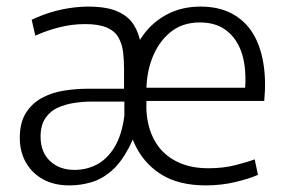

<svg xmlns="http://www.w3.org/2000/svg" viewBox="-20 -551 867 582"><path d="M190 11Q144 11 110.5 -7.5Q77 -26 58.5 -58.5Q40 -91 40 -133Q40 -180 59 -209.5Q78 -239 108.5 -255Q139 -271 175 -276.5Q211 -282 246 -282H356V-343Q356 -370 353 -394Q350 -418 339 -437.5Q328 -457 303.5 -467.5Q279 -478 238 -478Q198 -478 159 -468Q120 -458 87 -443L76 -491Q103 -504 132 -513Q161 -522 191 -526.5Q221 -531 247 -531Q304 -531 337 -516Q370 -501 386 -475Q402 -449 407 -415.5Q412 -382 412 -345V-218Q394 -147 370 -102Q346 -57 317.5 -32.5Q289 -8 256.5 1.5Q224 11 190 11ZM206 -36Q242 -36 273 -52Q304 -68 326.5 -104Q349 -140 357 -200V-243H255Q231 -243 205 -239Q179 -235 156 -225Q133 -215 118 -193.5Q103 -172 103 -137Q103 -90 131.5 -63Q160 -36 206 -36ZM604 11Q520 11 466 -24Q412 -59 385.5 -120.5Q359 -182 359 -259Q359 -312 373.5 -361Q388 -410 416.5 -448Q445 -486 488.5 -508.5Q532 -531 588 -531Q643 -531 682.5 -510Q722 -489 745.5 -451.5Q769 -414 778 -361.5Q787 -309 781 -245H395L426 -268Q420 -221 428.5 -180Q437 -139 459.5 -108Q482 -77 520.5 -59Q559 -41 612 -41Q657 -41 694 -50.5Q731 -60 752 -68L762 -21Q735 -9 692.5 1Q650 11 604 11ZM396 -285H723Q724 -297 724 -303Q724 -309 724 -311Q724 -365 708 -403Q692 -441 661.5 -462Q631 -483 586 -483Q532 -483 495.5 -452.5Q459 -422 440.5 -372.5Q422 -323 424 -264Z"/></svg>

Font: Murecho Thin Light
Style: Regular
Weight: 300
Version: Version 1.010